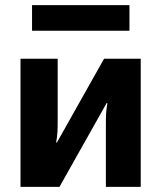

<svg xmlns="http://www.w3.org/2000/svg" viewBox="-20 -729 629 749"><path d="M60 0H212L396 -327H399C393 -293 393 -274 393 -240V0H529V-500H386L202 -173H199C205 -207 205 -226 205 -260V-500H60ZM485 -609V-709H105V-609Z"/></svg>

Font: Perun
Style: Bold
Weight: 700
Foundry: Copyright (c) Stefan Peev, Context Ltd, 2016
Version: Version 1.089